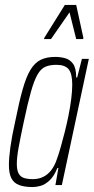

<svg xmlns="http://www.w3.org/2000/svg" viewBox="-20 -748 379 776"><path d="M112 8Q79 8 57.5 0Q36 -8 26 -27.5Q16 -47 16 -81Q16 -110 22 -153.5Q28 -197 41 -255Q57 -335 71.5 -386.5Q86 -438 103.5 -466.5Q121 -495 145 -506.5Q169 -518 203 -518Q223 -518 242.5 -513Q262 -508 275 -490.5Q288 -473 288 -435H292L311 -510H339L230 0H204L216 -69H212Q198 -35 180 -18.5Q162 -2 144.5 3Q127 8 112 8ZM113 -24Q136 -24 154.5 -33Q173 -42 187 -60Q201 -78 210 -105Q217 -124 225 -152Q233 -180 241.5 -213.5Q250 -247 257 -282Q264 -317 268 -349Q272 -381 272 -406Q272 -450 257.5 -468Q243 -486 208 -486Q181 -486 163 -478Q145 -470 131.5 -446.5Q118 -423 105 -377Q92 -331 76 -255Q63 -194 55.5 -153Q48 -112 48 -86Q48 -60 55.5 -46.5Q63 -33 77.5 -28.5Q92 -24 113 -24ZM158 -590 159 -595 242 -728H288L317 -595L316 -590H288L261 -698L186 -590Z"/></svg>

Font: Saira UltraCondensed Thin
Style: Italic
Weight: 250
Width: 1
Italic angle: -12°
Designer: Hector Gatti with collaboration of the Omnibus-Type team
Foundry: Omnibus-Type
Version: Version 1.101